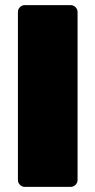

<svg xmlns="http://www.w3.org/2000/svg" viewBox="-20 -730 373 750"><path d="M256 0H77Q66 0 58 -8Q50 -16 50 -27V-683Q50 -694 58 -702Q66 -710 77 -710H256Q267 -710 275 -702Q283 -694 283 -683V-27Q283 -16 275 -8Q267 0 256 0Z"/></svg>

Font: Rubik One
Style: Regular
Weight: 400
Designer: Hubert and Fischer with Elvire Volk Leonovitch
Foundry: Hubert and Fischer with Elvire Volk Leonovitch
Version: Version 1.001